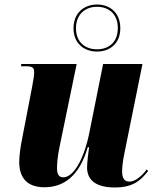

<svg xmlns="http://www.w3.org/2000/svg" viewBox="-20 -819 692 849"><path d="M409 -591C466 -591 512 -627 512 -694C512 -763 466 -799 409 -799C351 -799 305 -761 305 -694C305 -628 351 -591 409 -591ZM409 -601C359 -601 316 -630 316 -694C316 -756 357 -789 409 -789C460 -789 501 -758 501 -695C501 -631 460 -601 409 -601ZM488 10C569 10 603 -22 635 -63L629 -70C608 -41 578 -16 552 -16C531 -16 520 -30 520 -61C520 -80 523 -105 529 -136L610 -536H436L376 -237C355 -127 309 -35 260 -35C242 -35 232 -46 232 -75C232 -94 235 -131 243 -168L319 -536H74L73 -526H95C128 -526 131 -517 131 -498C131 -487 129 -473 123 -440L79 -212C72 -178 65 -134 65 -103C65 -43 91 9 176 9C259 9 330 -37 368 -168H374C372 -158 365 -98 365 -79C365 -34 390 10 488 10Z"/></svg>

Font: Noto Serif Display Condensed Black
Style: Italic
Weight: 900
Width: 3
Italic angle: -12°
Designer: Monotype Design Team
Foundry: Monotype Imaging Inc.
Version: Version 2.009